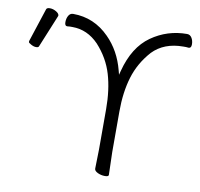

<svg xmlns="http://www.w3.org/2000/svg" viewBox="-80 -796 918 883"><g transform="rotate(10 379.5 -354.0)"><path d="M66 -703Q68 -712 83 -712Q98 -712 112.5 -703.5Q127 -695 127 -685Q127 -683 126 -682L64 -531Q62 -525 51 -525Q40 -525 27.5 -532Q15 -539 15 -542V-547ZM416 -22 418 -111V-300Q418 -390 397 -461Q376 -532 323 -590Q270 -645 200 -645H188Q182 -645 176 -644H175Q164 -644 164 -661.5Q164 -679 171.5 -692Q179 -705 193 -705Q291 -705 362 -633Q421 -574 444 -485L449 -466L454 -485Q484 -600 558.5 -652.5Q633 -705 725 -705Q739 -705 747 -692Q755 -679 755 -661.5Q755 -644 743 -644H742Q736 -645 730 -645H718Q628 -645 575 -590Q523 -532 501.5 -461Q480 -390 480 -300V-110L483 -4Q483 4 465.5 4Q448 4 432 -3.5Q416 -11 416 -22Z"/></g></svg>

Font: LXGW WenKai Light
Style: Regular
Weight: 300
Designer: LXGW / Fontworks Inc.
Foundry: LXGW / Fontworks Inc.
Version: Version 1.501; October 10, 2024